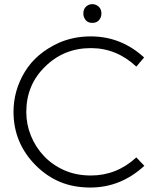

<svg xmlns="http://www.w3.org/2000/svg" viewBox="-20 -876 742 902"><path d="M404.5 5Q325.5 5 262.5 -21.2Q199.5 -47.5 148 -99Q43.5 -204 43.5 -350.5Q43.5 -451.5 97 -539.2Q150.5 -627 258 -675.5Q326 -705 406.5 -705Q549 -705 657 -606L620.5 -563Q527.5 -650 407 -650Q280 -650 192 -563Q103.5 -477.5 103.5 -349.5Q103.5 -292.5 125 -239Q146.5 -185.5 186.2 -143.2Q226 -101 282 -76.2Q338 -51.5 407 -51.5Q528 -51.5 620.5 -136.5L658 -97Q547.5 5 404.5 5ZM414 -768.5Q392.5 -768.5 382 -782.2Q371.5 -796 371.5 -812.5Q371.5 -832.5 383.8 -844.5Q396 -856.5 414 -856.5Q430.5 -856.5 443.5 -844.8Q456.5 -833 456.5 -812.5Q456.5 -795 445.5 -781.8Q434.5 -768.5 414 -768.5Z"/></svg>

Font: Argentum Novus Light
Style: Regular
Weight: 300
Designer: Julieta Ulanovsky (font) & Cristiano Sobral (main changes)
Foundry: Julieta Ulanovsky (font) & Cristiano Sobral (main changes)
Version: Version 3.00;November 27, 2020;FontCreator 13.0.0.2655 64-bi